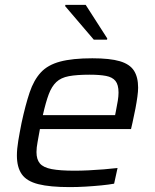

<svg xmlns="http://www.w3.org/2000/svg" viewBox="-20 -756 633 784"><path d="M265 8Q184 8 136.5 -4Q89 -16 69 -44.5Q49 -73 49 -121Q49 -147 54.5 -180.5Q60 -214 68 -254Q84 -328 101 -378.5Q118 -429 146.5 -460Q175 -491 225.5 -504.5Q276 -518 357 -518Q429 -518 469.5 -506Q510 -494 527 -467.5Q544 -441 544 -398Q544 -383 541 -361Q538 -339 533 -312.5Q528 -286 521 -255L515 -229H143Q138 -200 133.5 -176.5Q129 -153 129 -135Q129 -105 143 -88.5Q157 -72 191 -65.5Q225 -59 285 -59Q311 -59 342 -60.5Q373 -62 404 -64.5Q435 -67 460 -70L446 -6Q424 -2 393.5 1Q363 4 329.5 6Q296 8 265 8ZM155 -286H450L453 -301Q458 -326 461 -344.5Q464 -363 464 -378Q464 -410 451.5 -425.5Q439 -441 413 -446Q387 -451 346 -451Q294 -451 261.5 -445Q229 -439 210 -421Q191 -403 179 -371Q167 -339 155 -286ZM363 -594 246 -731 247 -736H330L418 -599L417 -594Z"/></svg>

Font: Saira SemiExpanded
Style: Italic
Weight: 400
Width: 6
Italic angle: -12°
Designer: Hector Gatti with collaboration of the Omnibus-Type team
Foundry: Omnibus-Type
Version: Version 1.101